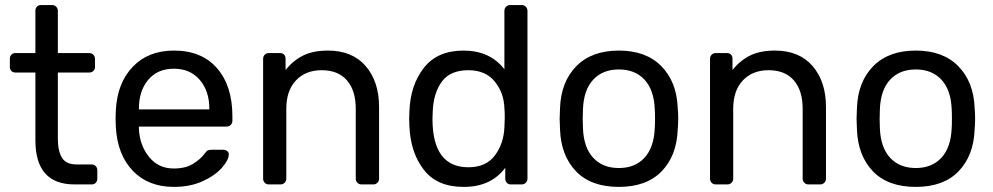

<svg xmlns="http://www.w3.org/2000/svg" viewBox="-20 -730 3931 760"><path d="M19 -464.8V-497.1Q19 -506.8 24.9 -513.4Q30.8 -520 41 -520H120.1V-687Q120.1 -696.8 126 -703.4Q131.8 -710 142.1 -710H186Q195.8 -710 202.4 -703.4Q209 -696.8 209 -687V-520H333Q342.8 -520 349.4 -513.4Q356 -506.8 356 -497.1V-464.8Q356 -455.1 349.4 -449Q342.8 -442.9 333 -442.9H209V-182.1Q209 -131.3 225.6 -105.2Q242.2 -79.1 282.2 -79.1H342.8Q352.5 -79.1 358.9 -72.5Q365.2 -65.9 365.2 -56.2V-22.9Q365.2 -13.2 359.1 -6.6Q353 0 342.8 0H274.9Q120.1 0 120.1 -174.8V-442.9H41Q31.2 -442.9 25.1 -449Q19 -455.1 19 -464.8Z M437.5 -261.2 438.5 -293.9Q444.3 -401.9 505.6 -465.8Q566.9 -529.8 668.5 -529.8Q778.3 -529.8 839.1 -460Q899.9 -390.1 899.9 -270V-252Q899.9 -242.2 893.3 -235.6Q886.7 -229 876.5 -229H529.8V-220.2Q532.7 -155.3 569.8 -109.1Q606.9 -63 667.5 -63Q714.4 -63 744.1 -81.5Q773.9 -100.1 788.6 -120.1Q797.4 -132.3 802.5 -134.8Q807.6 -137.2 819.8 -137.2H863.8Q872.6 -137.2 879.2 -132.1Q885.7 -127 885.7 -119.1Q885.7 -97.2 858.6 -66.2Q831.5 -35.2 782.2 -12.7Q732.9 9.8 668.5 9.8Q566.9 9.8 505.9 -53.7Q444.8 -117.2 438.5 -227.1ZM529.8 -296.9H808.6V-299.8Q808.6 -369.6 770.8 -413.8Q732.9 -458 668.5 -458Q603.5 -458 566.7 -414.1Q529.8 -370.1 529.8 -299.8Z M1021.5 -22.9V-497.1Q1021.5 -506.8 1027.8 -513.4Q1034.2 -520 1044.4 -520H1087.4Q1098.6 -520 1104.5 -513.9Q1110.4 -507.8 1110.4 -497.1V-453.1Q1140.1 -490.2 1179.7 -510Q1219.2 -529.8 1278.3 -529.8Q1374.5 -529.8 1427.5 -468.5Q1480.5 -407.2 1480.5 -306.2V-22.9Q1480.5 -13.2 1473.9 -6.6Q1467.3 0 1457.5 0H1411.1Q1401.4 0 1394.8 -6.6Q1388.2 -13.2 1388.2 -22.9V-299.8Q1388.2 -371.6 1353.3 -411.9Q1318.4 -452.1 1253.4 -452.1Q1189.5 -452.1 1151.4 -411.6Q1113.3 -371.1 1113.3 -299.8V-22.9Q1113.3 -13.2 1106.7 -6.6Q1100.1 0 1090.3 0H1044.4Q1034.2 0 1027.8 -6.6Q1021.5 -13.2 1021.5 -22.9Z M1599.6 -259.8 1600.6 -290Q1604.5 -393.1 1657.7 -461.4Q1710.9 -529.8 1814.9 -529.8Q1918.9 -529.8 1976.6 -456.1V-687Q1976.6 -696.8 1983.2 -703.4Q1989.7 -710 2000 -710H2044.9Q2054.7 -710 2061.3 -703.4Q2067.9 -696.8 2067.9 -687V-22.9Q2067.9 -13.2 2061.3 -6.6Q2054.7 0 2044.9 0H2002Q1992.2 0 1986.1 -6.6Q1980 -13.2 1980 -22.9V-65.9Q1923.3 9.8 1816.4 9.8H1814.9Q1710 9.8 1657.5 -58.1Q1605 -126 1600.6 -230ZM1691.9 -259.8Q1691.9 -67.9 1834 -67.9Q1903.8 -67.9 1938.7 -114.5Q1973.6 -161.1 1976.6 -225.1Q1977.5 -236.3 1978 -263.2Q1978 -291 1976.6 -301.8Q1974.6 -362.8 1938.2 -407.5Q1901.9 -452.1 1834 -452.1Q1762.2 -452.1 1729 -407Q1695.8 -361.8 1692.9 -289.1Z M2195.3 -259.8 2196.8 -303.2Q2200.7 -406.2 2261.2 -468Q2321.8 -529.8 2429.7 -529.8Q2537.6 -529.8 2598.1 -467.8Q2658.7 -405.8 2662.6 -303.2Q2664.6 -281.2 2664.6 -259.8Q2664.6 -238.8 2662.6 -216.8Q2658.7 -113.8 2599.1 -52Q2539.6 9.8 2429.7 9.8Q2319.3 9.8 2260 -52Q2200.7 -113.8 2196.8 -216.8ZM2286.6 -259.8 2287.6 -222.2Q2290.5 -146 2328.1 -105.5Q2365.7 -64.9 2429.7 -64.9Q2493.7 -64.9 2531 -105.5Q2568.4 -146 2571.8 -222.2Q2572.8 -231.9 2572.8 -259.8Q2572.8 -287.6 2571.8 -297.9Q2568.8 -374 2531.2 -414.6Q2493.7 -455.1 2429.7 -455.1Q2365.7 -455.1 2328.1 -414.6Q2290.5 -374 2287.6 -297.9Z M2790.5 -22.9V-497.1Q2790.5 -506.8 2796.9 -513.4Q2803.2 -520 2813.5 -520H2856.4Q2867.7 -520 2873.5 -513.9Q2879.4 -507.8 2879.4 -497.1V-453.1Q2909.2 -490.2 2948.7 -510Q2988.3 -529.8 3047.4 -529.8Q3143.6 -529.8 3196.5 -468.5Q3249.5 -407.2 3249.5 -306.2V-22.9Q3249.5 -13.2 3242.9 -6.6Q3236.3 0 3226.6 0H3180.2Q3170.4 0 3163.8 -6.6Q3157.2 -13.2 3157.2 -22.9V-299.8Q3157.2 -371.6 3122.3 -411.9Q3087.4 -452.1 3022.5 -452.1Q2958.5 -452.1 2920.4 -411.6Q2882.3 -371.1 2882.3 -299.8V-22.9Q2882.3 -13.2 2875.7 -6.6Q2869.1 0 2859.4 0H2813.5Q2803.2 0 2796.9 -6.6Q2790.5 -13.2 2790.5 -22.9Z M3370.6 -259.8 3372.1 -303.2Q3376 -406.2 3436.5 -468Q3497.1 -529.8 3605 -529.8Q3712.9 -529.8 3773.4 -467.8Q3834 -405.8 3837.9 -303.2Q3839.8 -281.2 3839.8 -259.8Q3839.8 -238.8 3837.9 -216.8Q3834 -113.8 3774.4 -52Q3714.8 9.8 3605 9.8Q3494.6 9.8 3435.3 -52Q3376 -113.8 3372.1 -216.8ZM3461.9 -259.8 3462.9 -222.2Q3465.8 -146 3503.4 -105.5Q3541 -64.9 3605 -64.9Q3668.9 -64.9 3706.3 -105.5Q3743.7 -146 3747.1 -222.2Q3748 -231.9 3748 -259.8Q3748 -287.6 3747.1 -297.9Q3744.1 -374 3706.5 -414.6Q3668.9 -455.1 3605 -455.1Q3541 -455.1 3503.4 -414.6Q3465.8 -374 3462.9 -297.9Z"/></svg>

Font: Rubik AZ
Style: Regular
Weight: 400
Designer: Hubert and Fischer
Foundry: Hubert & Fischer
Version: Version 2.000